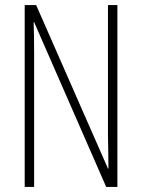

<svg xmlns="http://www.w3.org/2000/svg" viewBox="-20 -734 557 754"><path d="M441 0H397L114 -647H112Q113 -623 113.5 -594Q114 -565 114 -526V0H77V-714H122L404 -72H406Q406 -108 405 -143.5Q404 -179 404 -202V-714H441Z"/></svg>

Font: Noto Sans Devanagari ExtraCondensed ExtraLight
Style: Regular
Weight: 200
Width: 2
Designer: Jelle Bosma - Monotype Design Team
Foundry: Monotype Imaging Inc.
Version: Version 2.004; ttfautohint (v1.8.4.7-5d5b)